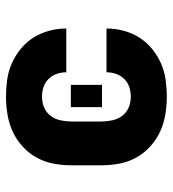

<svg xmlns="http://www.w3.org/2000/svg" viewBox="12 -580 576 640"><g transform="rotate(-90 300.0 -260.0)"><path d="M298 8Q268 8 238 3Q208 -2 181 -14.5Q154 -27 131.5 -47.5Q109 -68 94.5 -94.5Q80 -121 74.5 -150.5Q69 -180 69 -210V-310Q69 -340 74.5 -369.5Q80 -399 94.5 -425.5Q109 -452 131.5 -472.5Q154 -493 181 -505.5Q208 -518 238 -523Q268 -528 298 -528Q326 -528 354.5 -524Q383 -520 409 -508.5Q435 -497 457.5 -478.5Q480 -460 495 -436Q510 -412 517.5 -384Q525 -356 525 -328Q525 -328 525 -328Q525 -328 525 -327H379Q379 -327 379 -327.5Q379 -328 379 -328Q379 -344 373.5 -359.5Q368 -375 356.5 -386.5Q345 -398 329.5 -403Q314 -408 298 -408Q279 -408 262 -401Q245 -394 234 -379.5Q223 -365 219 -346.5Q215 -328 215 -310V-210Q215 -192 219 -173.5Q223 -155 234 -140.5Q245 -126 262 -119Q279 -112 298 -112Q314 -112 329.5 -117Q345 -122 356.5 -133.5Q368 -145 373.5 -160.5Q379 -176 379 -192Q379 -192 379 -192.5Q379 -193 379 -193H525Q525 -192 525 -192Q525 -192 525 -192Q525 -164 517.5 -136Q510 -108 495 -84Q480 -60 457.5 -41.5Q435 -23 409 -11.5Q383 0 354.5 4Q326 8 298 8ZM337 -208H263V-312H337Z"/></g></svg>

Font: Iosevka SS04 Heavy Extended
Style: Regular
Weight: 900
Width: 7
Monospace: yes
Designer: Belleve Invis
Foundry: Belleve Invis
Version: Version 19.0.0; ttfautohint (v1.8.4)